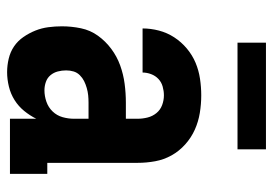

<svg xmlns="http://www.w3.org/2000/svg" viewBox="-134 -626 768 540"><g transform="rotate(90 250.0 -356.0)"><path d="M183 8Q164 8 145 3.5Q126 -1 110.5 -11.5Q95 -22 84 -38Q73 -54 66 -71.5Q59 -89 56.5 -108Q54 -127 54 -146Q54 -173 59.5 -199.5Q65 -226 80.5 -247.5Q96 -269 117.5 -285Q139 -301 164 -310Q189 -319 215.5 -322.5Q242 -326 269 -326H314V-359Q314 -373 310.5 -387Q307 -401 298 -412Q289 -423 275.5 -428Q262 -433 248 -433Q236 -433 223.5 -429.5Q211 -426 202 -417.5Q193 -409 188.5 -397Q184 -385 184 -373H60Q60 -396 66 -419Q72 -442 85 -462Q98 -482 116.5 -497.5Q135 -513 156.5 -522Q178 -531 201.5 -534.5Q225 -538 248 -538Q273 -538 297.5 -534Q322 -530 344.5 -520Q367 -510 386 -493Q405 -476 417 -454.5Q429 -433 433.5 -408.5Q438 -384 438 -359V-105H469V0H314V-74Q305 -56 292 -40Q279 -24 261.5 -13Q244 -2 223.5 3Q203 8 183 8ZM234 -97Q250 -97 266 -102.5Q282 -108 293.5 -120Q305 -132 309.5 -148Q314 -164 314 -180V-221H269Q258 -221 248 -220Q238 -219 227.5 -216Q217 -213 208 -208.5Q199 -204 191.5 -196.5Q184 -189 181 -179Q178 -169 178 -158Q178 -146 181 -134.5Q184 -123 191.5 -114Q199 -105 210.5 -101Q222 -97 234 -97ZM100 -640V-720H400V-640Z"/></g></svg>

Font: Iosevka Slab Extrabold
Style: Regular
Weight: 800
Monospace: yes
Designer: Belleve Invis
Foundry: Belleve Invis
Version: Version 11.1.1; ttfautohint (v1.8.3)